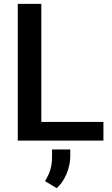

<svg xmlns="http://www.w3.org/2000/svg" viewBox="-20 -731 580 998"><path d="M194.8 -97.2V-710.9H72.3V0H517.6V-97.2ZM250.5 45.9V86.9C250.5 137.2 236.8 173.8 213.9 210.4L274.9 247.1C296.9 227.1 314 201.7 326.7 170.9C338.9 140.1 345.2 110.8 345.2 82.5V45.9Z"/></svg>

Font: Vazirmatn Medium
Style: Regular
Weight: 500
Designer: Saber Rastikerdar
Foundry: Saber Rastikerdar
Version: Version 33.003